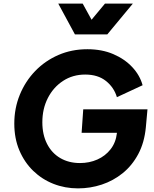

<svg xmlns="http://www.w3.org/2000/svg" viewBox="-20 -1029 849 1061"><path d="M411 12Q339 12 275.5 -13Q212 -38 163.5 -85Q115 -132 87 -198Q59 -264 59 -346Q59 -431 89.5 -505.5Q120 -580 174.5 -636.5Q229 -693 302.5 -725Q376 -757 463 -757Q543 -757 606 -730Q669 -703 711 -658Q753 -613 768 -558L626 -492Q610 -546 565.5 -581.5Q521 -617 451 -617Q382 -617 328.5 -582Q275 -547 244.5 -487.5Q214 -428 214 -353Q214 -285 240 -234Q266 -183 313 -155.5Q360 -128 422 -128Q474 -128 518 -147.5Q562 -167 591 -204Q620 -241 626 -293V-295H431L440 -425H795L786 -326Q778 -241 744 -177.5Q710 -114 658 -72Q606 -30 542.5 -9Q479 12 411 12ZM394 -839 302 -1009H437L486 -920L560 -1009H714L573 -839Z"/></svg>

Font: Plus Jakarta Sans ExtraBold
Style: Italic
Weight: 800
Italic angle: -8°
Designer: Gumpita Rahayu
Foundry: Tokotype
Version: Version 2.071; ttfautohint (v1.8.4.7-5d5b);gftools[0.9.29]